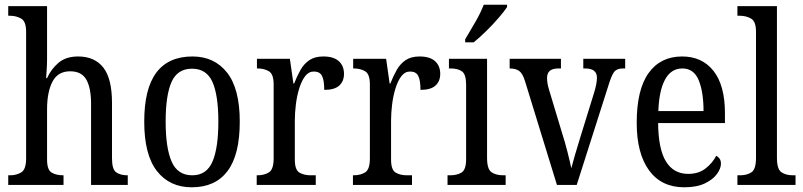

<svg xmlns="http://www.w3.org/2000/svg" viewBox="-20 -786 3412 816"><path d="M15 0V-41H23Q50 -41 70.5 -53.5Q91 -66 91 -113V-651Q91 -695 70 -707Q49 -719 23 -719H15V-760H180V-534Q180 -509 178 -484Q176 -459 176 -454H180Q197 -492 228.5 -519Q260 -546 312 -546Q382 -546 419 -499Q456 -452 456 -349V-113Q456 -66 474 -53.5Q492 -41 521 -41H523V0H367V-346Q367 -412 347 -447.5Q327 -483 278 -483Q226 -483 203 -439Q180 -395 180 -321V-108Q180 -64 199.5 -52.5Q219 -41 248 -41H250V0Z M795 10Q701 10 647 -59Q593 -128 593 -269Q593 -409 644.5 -477.5Q696 -546 798 -546Q891 -546 945 -477.5Q999 -409 999 -269Q999 -128 947 -59Q895 10 795 10ZM797 -41Q858 -41 883 -99Q908 -157 908 -269Q908 -381 883 -437.5Q858 -494 796 -494Q734 -494 709 -437.5Q684 -381 684 -269Q684 -157 709.5 -99Q735 -41 797 -41Z M1071 0V-41H1074Q1103 -41 1123 -53.5Q1143 -66 1143 -113V-427Q1143 -471 1123 -483Q1103 -495 1075 -495H1072V-536H1212L1227 -431H1230Q1242 -462 1257 -488.5Q1272 -515 1295 -530.5Q1318 -546 1354 -546Q1398 -546 1420 -526Q1442 -506 1442 -472Q1442 -441 1422 -422.5Q1402 -404 1358 -404Q1358 -445 1348.5 -463.5Q1339 -482 1314 -482Q1292 -482 1277 -462.5Q1262 -443 1252 -411Q1242 -379 1237.5 -342.5Q1233 -306 1233 -273V-108Q1233 -64 1252.5 -52.5Q1272 -41 1300 -41H1322V0Z M1480 0V-41H1483Q1512 -41 1532 -53.5Q1552 -66 1552 -113V-427Q1552 -471 1532 -483Q1512 -495 1484 -495H1481V-536H1621L1636 -431H1639Q1651 -462 1666 -488.5Q1681 -515 1704 -530.5Q1727 -546 1763 -546Q1807 -546 1829 -526Q1851 -506 1851 -472Q1851 -441 1831 -422.5Q1811 -404 1767 -404Q1767 -445 1757.5 -463.5Q1748 -482 1723 -482Q1701 -482 1686 -462.5Q1671 -443 1661 -411Q1651 -379 1646.5 -342.5Q1642 -306 1642 -273V-108Q1642 -64 1661.5 -52.5Q1681 -41 1709 -41H1731V0Z M1882 0V-41H1893Q1923 -41 1942 -53Q1961 -65 1961 -110V-425Q1961 -470 1943.5 -482.5Q1926 -495 1896 -495H1888V-536H2050V-115Q2050 -67 2069 -54Q2088 -41 2119 -41H2129V0ZM1957 -619Q1978 -654 2000.5 -693Q2023 -732 2036 -766H2135V-756Q2124 -739 2100 -711Q2076 -683 2047 -654.5Q2018 -626 1993 -606H1957Z M2211 -442Q2201 -474 2186.5 -484.5Q2172 -495 2146 -495V-536H2364V-495H2352Q2305 -495 2305 -455Q2305 -443 2307 -431Q2309 -419 2313 -406L2369 -220Q2381 -183 2392 -139.5Q2403 -96 2408 -71Q2413 -91 2424 -128.5Q2435 -166 2448 -208L2504 -389Q2517 -430 2517 -456Q2517 -495 2467 -495H2459V-536H2637V-495H2626Q2601 -495 2589.5 -479.5Q2578 -464 2564 -417L2431 0H2347Z M2888 10Q2791 10 2738.5 -62Q2686 -134 2686 -264Q2686 -405 2736.5 -475.5Q2787 -546 2879 -546Q2964 -546 3012.5 -484.5Q3061 -423 3061 -305V-263H2777Q2778 -152 2810.5 -99.5Q2843 -47 2905 -47Q2949 -47 2978.5 -70Q3008 -93 3024 -124Q3032 -120 3038 -112Q3044 -104 3044 -90Q3044 -70 3027 -46.5Q3010 -23 2975.5 -6.5Q2941 10 2888 10ZM2970 -314Q2970 -395 2949.5 -445Q2929 -495 2880 -495Q2832 -495 2806.5 -448Q2781 -401 2778 -314Z M3114 0V-41H3125Q3155 -41 3174 -54Q3193 -67 3193 -115V-651Q3193 -695 3172 -707Q3151 -719 3125 -719H3114V-760H3282V-115Q3282 -67 3301 -54Q3320 -41 3350 -41H3361V0Z"/></svg>

Font: Noto Serif Hebrew Condensed
Style: Regular
Weight: 400
Width: 3
Designer: Monotype Design Team
Foundry: Monotype Imaging Inc.
Version: Version 2.004; ttfautohint (v1.8.4.7-5d5b)